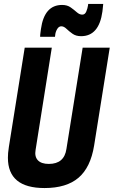

<svg xmlns="http://www.w3.org/2000/svg" viewBox="-20 -941 575 971"><path d="M205 10Q20 10 20 -143Q20 -155 21 -167.5Q22 -180 25 -199L105 -700H242L160 -183Q154 -149 171.5 -130.5Q189 -112 227 -112Q305 -112 316 -188L398 -700H535L456 -205Q438 -94 377 -42Q316 10 205 10ZM183 -755Q183 -765 184.5 -775Q186 -785 187 -794Q204 -916 294 -916Q320 -916 337.5 -903.5Q355 -891 368.5 -879Q382 -867 396 -867Q410 -867 416.5 -883Q423 -899 425 -913Q426 -917 426 -921H502Q501 -911 500 -901.5Q499 -892 498 -883Q481 -758 390 -758Q364 -758 346.5 -770.5Q329 -783 316 -795.5Q303 -808 290 -808Q277 -808 268.5 -793Q260 -778 259 -762Q259 -761 258.5 -758Q258 -755 258 -755Z"/></svg>

Font: Georama SemiCondensed
Style: Bold Italic
Weight: 700
Width: 4
Italic angle: -9°
Designer: Jean-Baptiste Levee
Foundry: Production Type
Version: Version 1.000